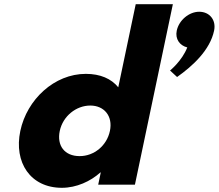

<svg xmlns="http://www.w3.org/2000/svg" viewBox="-20 -880 1042 915"><path d="M76.8 -256C45.3 -106 124.8 15 274.8 15C344.8 15 411.4 -16 458.2 -58H460.2L448 0H623L803.8 -860H626.8L543.6 -464C510.2 -505 458 -528 389 -528C239 -528 108.4 -406 76.8 -256ZM929.3 -824C881.3 -824 832.9 -784 822.3 -734C813.9 -694 836.4 -663 872.5 -654C846.9 -589 790.4 -544 790.4 -544L823.9 -513C897.8 -565 980.8 -641 1000.3 -734C1010.9 -784 979.3 -824 929.3 -824ZM264.8 -256C279.8 -327 343.3 -377 410.3 -377C476.3 -377 518.8 -327 503.8 -256C489.1 -186 428.6 -136 359.6 -136C287.6 -136 250.1 -186 264.8 -256Z"/></svg>

Font: Hussar
Style: BdOblTwo
Weight: 700
Foundry: Cannot Into Space Fonts
Version: Version 2.00